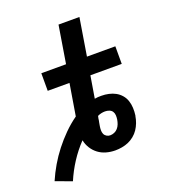

<svg xmlns="http://www.w3.org/2000/svg" viewBox="-170 -842 917 1036"><g transform="rotate(-20 288.5 -324.5)"><path d="M70 86 -23 52Q-5 10 18.5 -30Q42 -70 70.5 -106.5Q99 -143 132.5 -176.5Q166 -210 204 -237L234 -419H109V-520H251L286 -735H406L371 -520H534V-419H354L333 -292Q342 -294 351.5 -294.5Q361 -295 371 -295Q393 -295 413.5 -290.5Q434 -286 451.5 -276.5Q469 -267 482.5 -251.5Q496 -236 502.5 -216.5Q509 -197 510 -175.5Q511 -154 508 -132L507 -129Q504 -110 497 -91.5Q490 -73 479 -56.5Q468 -40 452 -27Q436 -14 418.5 -6.5Q401 1 381.5 4.5Q362 8 343 8Q316 8 291 1Q266 -6 246 -21Q226 -36 212.5 -57.5Q199 -79 194 -104Q154 -62 123 -14Q92 34 70 86ZM344 -78Q356 -78 368 -83Q380 -88 388.5 -98Q397 -108 401.5 -120Q406 -132 408 -144Q410 -156 409.5 -168.5Q409 -181 403 -190.5Q397 -200 385.5 -204.5Q374 -209 361 -209Q350 -209 339 -206.5Q328 -204 318 -199L315 -185Q314 -174 311.5 -164Q309 -154 308 -144Q306 -132 306 -120.5Q306 -109 310 -99.5Q314 -90 323.5 -84Q333 -78 344 -78Z"/></g></svg>

Font: Iosevka Etoile
Style: Bold Italic
Weight: 700
Italic angle: -9°
Designer: Belleve Invis
Foundry: Belleve Invis
Version: Version 28.1.0; ttfautohint (v1.8.4)